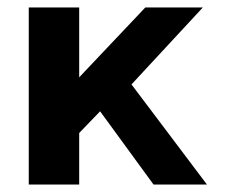

<svg xmlns="http://www.w3.org/2000/svg" viewBox="-20 -494 611 514"><path d="M57 0H192V-138L248 -196L391 0H534L332 -268L523 -474H369L192 -287V-474H57Z"/></svg>

Font: Kanit Medium
Style: Regular
Weight: 500
Designer: Katatrad Team
Foundry: CadsonDemak
Version: Version 1.000;PS 001.000;hotconv 1.0.88;makeotf.lib2.5.64775